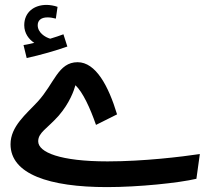

<svg xmlns="http://www.w3.org/2000/svg" viewBox="-20 -743 861 784"><path d="M89 -506C144 -518 211 -537 255 -553L239 -603C223 -597 205 -591 185 -585C164 -591 134 -610 134 -640C134 -659 147 -672 174 -672C185 -672 197 -670 208 -667L215 -715C202 -720 183 -723 170 -723C119 -723 79 -693 79 -640C79 -607 98 -582 120 -568C108 -565 95 -562 76 -559ZM417 21C546 21 710 4 782 -13L796 -114C722 -103 567 -84 419 -84C226 -84 136 -121 136 -166C136 -202 172 -217 220 -271C264 -322 282 -373 288 -395C318 -367 348 -302 372 -233L458 -276C423 -392 371 -489 297 -489C217 -489 202 -402 134 -328C87 -277 23 -227 23 -154C23 -32 181 21 417 21Z"/></svg>

Font: Noto Sans Arabic UI XCn SmBd
Style: Regular
Weight: 600
Width: 2
Designer: Monotype Design Team, Nadine Chahine and Nizar Qandah
Foundry: Monotype Imaging Inc.
Version: Version 2.010